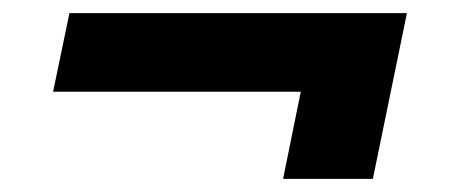

<svg xmlns="http://www.w3.org/2000/svg" viewBox="-20 -387 690 293"><path d="M439 -247H61L86 -367H601L549 -114H412Z"/></svg>

Font: Azeret Mono SemiBold
Style: Italic
Weight: 600
Italic angle: -12°
Designer: Martin Vácha
Foundry: Displaay
Version: Version 1.000; Glyphs 3.0.3, build 3074